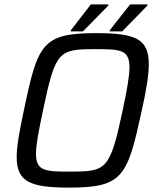

<svg xmlns="http://www.w3.org/2000/svg" viewBox="-20 -847 721 875"><path d="M303 -709 302 -704H358L474 -822V-827H394ZM480 -709V-704H537L652 -822V-827H573ZM296 8C542 8 561 -44 626 -343C647 -437 658 -504 658 -555C658 -669 599 -696 419 -696C172 -696 152 -647 89 -345C69 -251 56 -182 56 -132C56 -19 116 8 296 8ZM298 -65C187 -65 144 -67 144 -146C144 -187 156 -249 176 -344C233 -617 248 -623 416 -623C527 -623 570 -621 570 -541C570 -500 559 -438 539 -344C481 -71 465 -65 298 -65Z"/></svg>

Font: Saira UNSAM
Style: Italic
Weight: 400
Italic angle: -12°
Designer: Hector Gatti with collaboration of the Omnibus-Type team
Foundry: Omnibus-Type
Version: Version 0.072;PS 000.072;hotconv 1.0.88;makeotf.lib2.5.64775